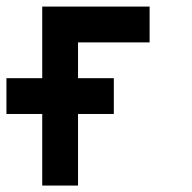

<svg xmlns="http://www.w3.org/2000/svg" viewBox="-20 -576 596 596"><path d="M111.1 -333.3V-555.6H444.4V-444.4H222.2V-333.3H333.3V-222.2H222.2V0H111.1V-222.2H0V-333.3Z"/></svg>

Font: Pixeloid Sans
Style: Regular
Weight: 400
Designer: GGBotNet
Foundry: GGBotNet
Version: 0.5